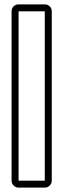

<svg xmlns="http://www.w3.org/2000/svg" viewBox="-20 -799 302 879"><path d="M65 60Q52 60 42.5 50.5Q33 41 33 28V-747Q33 -761 42.5 -770Q52 -779 65 -779H185Q198 -779 207.5 -770Q217 -761 217 -747V28Q217 41 207.5 50.5Q198 60 185 60ZM185 28V-747H65V28Z"/></svg>

Font: Lichte PostBus
Style: Regular
Weight: 400
Designer: Peter Wiegel
Version: Version 1.001